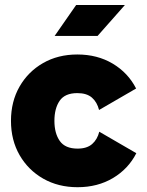

<svg xmlns="http://www.w3.org/2000/svg" viewBox="-20 -743 596 777"><path d="M200.2 -253.9Q200.2 -203.6 221.9 -172.6Q243.7 -141.6 293.9 -141.6Q332 -141.6 353 -160.2Q374 -178.7 381.8 -210L531.7 -123Q499.5 -59.6 437.3 -22.5Q375 14.6 293.9 14.6Q215.8 14.6 155 -20Q94.2 -54.7 59.3 -115.2Q24.4 -175.8 24.4 -253.9Q24.4 -332 59.1 -392.6Q93.8 -453.1 154.3 -487.8Q214.8 -522.5 293 -522.5Q374 -522.5 436.3 -485.4Q498.5 -448.2 530.8 -384.8L380.9 -297.9Q373 -329.6 352.1 -347.9Q331.1 -366.2 293 -366.2Q242.7 -366.2 221.4 -335.2Q200.2 -304.2 200.2 -253.9ZM375 -597.7H201.2L288.1 -722.7H485.4Z"/></svg>

Font: Giphurs Black
Style: Regular
Weight: 900
Version: Version 0.920; ttfautohint (v1.8.4.7-5d5b)